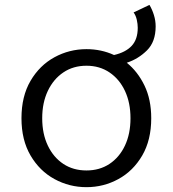

<svg xmlns="http://www.w3.org/2000/svg" viewBox="-20 -753 707 786"><path d="M334 -55.2Q387.7 -55.2 428.2 -82Q468.8 -108.9 491.5 -157Q514.2 -205.1 514.2 -269Q514.2 -332.5 491.5 -380.9Q468.8 -429.2 428.2 -456.5Q387.7 -483.9 334 -483.9Q279.8 -483.9 239.3 -456.5Q198.7 -429.2 175.8 -380.9Q152.8 -332.5 152.8 -269Q152.8 -205.1 175.8 -157Q198.7 -108.9 239.3 -82Q279.8 -55.2 334 -55.2ZM526.9 -702.1 591.8 -732.9Q603 -714.4 610.1 -691.4Q617.2 -668.5 617.2 -645Q617.2 -582 581.8 -546.9Q546.4 -511.7 499 -496.1Q543.9 -460 571.5 -402.8Q599.1 -345.7 599.1 -269Q599.1 -179.7 562.3 -116.5Q525.4 -53.2 464.8 -20Q404.3 13.2 334 13.2Q263.7 13.2 202.9 -20Q142.1 -53.2 105 -116.5Q67.9 -179.7 67.9 -269Q67.9 -358.9 105 -422.1Q142.1 -485.4 202.9 -518.6Q263.7 -551.8 334 -551.8Q394.5 -551.8 446.8 -527.8Q494.1 -538.6 519 -565.2Q543.9 -591.8 543.9 -639.2Q543.9 -654.8 540 -672.1Q536.1 -689.5 526.9 -702.1Z"/></svg>

Font: Shanggu Mono N
Style: Regular
Weight: 350
Designer: GuiWonder
Version: Version 1.021